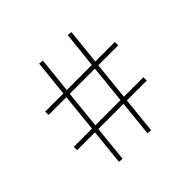

<svg xmlns="http://www.w3.org/2000/svg" viewBox="-126 -581 707 707"><g transform="rotate(-45 227.5 -227.5)"><path d="M149.5 -153H280.6L295.9 -301.6H164.8ZM133.3 5.2 115.8 3.5 130.2 -135.5H37.2V-153H132L147.3 -301.6H54.6V-319.1H149L163.9 -459.8L181.4 -458L167 -319.1H297.6L312.5 -459.8L330 -458L315.6 -319.1H417.4V-301.6H313.4L298.1 -153H399.9V-135.5H296.3L281.9 5.2L264.4 3.5L278.8 -135.5H147.7Z"/></g></svg>

Font: FoglihtenBlackPcs
Style: BlackPcs
Weight: 900
Version: Version 0.75